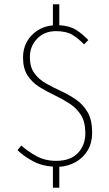

<svg xmlns="http://www.w3.org/2000/svg" viewBox="-20 -770 512 900"><path d="M228 110V11Q175 8 132.5 -15.5Q90 -39 62 -66L80 -88Q107 -63 148.5 -39.5Q190 -16 244 -16Q310 -16 345 -52.5Q380 -89 380 -146Q380 -199 359 -231.5Q338 -264 304.5 -285.5Q271 -307 234 -324.5Q197 -342 163.5 -363Q130 -384 109 -416.5Q88 -449 88 -500Q88 -562 128 -604Q168 -646 228 -651V-750H258V-652Q307 -649 338 -629Q369 -609 394 -582L374 -562Q346 -591 318 -607.5Q290 -624 242 -624Q188 -624 154 -588.5Q120 -553 120 -502Q120 -456 141 -427Q162 -398 195.5 -379Q229 -360 266 -343Q303 -326 336.5 -303Q370 -280 391 -243.5Q412 -207 412 -148Q412 -101 391.5 -66Q371 -31 336 -11Q301 9 258 12V110Z"/></svg>

Font: Assistant ExtraLight
Style: Regular
Weight: 200
Designer: Hebrew By Ben Nathan, Latin by Paul Hunt
Version: Version 3.000